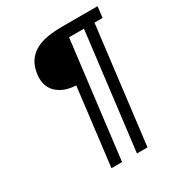

<svg xmlns="http://www.w3.org/2000/svg" viewBox="-187 -833 965 1041"><g transform="rotate(-30 295.5 -312.0)"><path d="M205.6 87.4 264.6 -397Q191.4 -399.4 147 -439.9Q103 -481.4 111.8 -553.2Q117.7 -599.6 137.9 -630.1Q158.2 -660.6 190.4 -678.7Q222.7 -696.8 265.6 -703.9Q308.6 -710.9 359.9 -710.9H579.6L571.3 -642.1H520.5L431.2 87.4H365.2L454.6 -642.1H361.3L272 87.4Z"/></g></svg>

Font: Ride
Style: Italic
Weight: 400
Version: Version 3.000